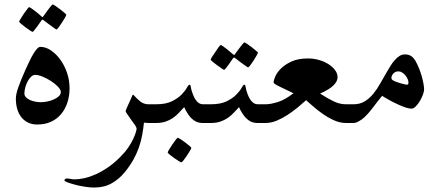

<svg xmlns="http://www.w3.org/2000/svg" viewBox="-20 -549 1966 857"><path d="M275.9 -483.4Q275.9 -480.5 270 -470Q264.2 -459.5 256.3 -447.8Q248.5 -436 241.7 -426.8Q234.9 -417.5 231.9 -417.5Q230.5 -417.5 221.7 -423.8L202.1 -438L174.8 -458.5Q169.9 -463.4 165.5 -458.5Q155.3 -444.8 147.5 -432.6L133.8 -415Q127.4 -406.7 125.5 -406.7Q123.5 -406.7 113.8 -413.1Q104 -419.4 93.3 -427.5Q82.5 -435.5 74 -442.9Q65.4 -450.2 65.4 -452.1Q65.4 -454.6 71.8 -464.8Q78.1 -475.1 85.9 -486.8L101.1 -507.8Q107.9 -517.1 109.4 -517.1Q112.8 -517.1 121.3 -511Q129.9 -504.9 139.2 -497.6Q150.9 -488.8 164.1 -476.6Q168 -473.1 169.7 -472.9Q171.4 -472.7 174.8 -478Q184.6 -492.7 193.4 -503.9L207 -521.5Q213.9 -529.3 215.3 -529.3Q217.3 -529.3 227.3 -522.7Q237.3 -516.1 248 -507.8Q258.8 -499.5 267.3 -492.2Q275.9 -484.9 275.9 -483.4ZM290.5 -155.3Q290.5 -120.1 280.5 -90.3Q270.5 -60.5 252 -38.8Q233.4 -17.1 206.8 -5.1Q180.2 6.8 146 6.8Q122.6 6.8 104.5 -2.2Q86.4 -11.2 74.5 -26.9Q62.5 -42.5 56.6 -63.5Q50.8 -84.5 50.8 -109.4Q50.8 -128.9 62.5 -161.4Q74.2 -193.8 92.8 -235.8L111.3 -275.4Q120.1 -293.9 128.7 -308.3Q137.2 -322.8 145.3 -331.3Q153.3 -339.8 160.2 -339.8Q184.1 -339.8 207.3 -324.2Q230.5 -308.6 249.3 -282.7Q268.1 -256.8 279.3 -223.6Q290.5 -190.4 290.5 -155.3ZM251.5 -138.2Q251.5 -148.4 238.8 -161.9Q226.1 -175.3 208 -187Q189.9 -198.7 170.4 -206.8Q150.9 -214.8 136.7 -214.8Q127.4 -214.8 118.7 -206.5Q109.9 -198.2 103.3 -185.5Q96.7 -172.9 92.8 -158.2Q88.9 -143.6 88.9 -131.3Q88.9 -122.6 95.5 -115.2Q102.1 -107.9 112.8 -103Q123.5 -98.1 136.5 -95.5Q149.4 -92.8 161.1 -92.8Q173.8 -92.8 189.7 -95.7Q205.6 -98.6 219.2 -104.7Q232.9 -110.8 242.2 -119.1Q251.5 -127.4 251.5 -138.2Z M643.1 0Q637.7 0 633.1 -0.7Q628.4 -1.5 622.6 -1.5Q619.6 26.9 614.5 54.4Q609.4 82 599.9 109.4Q590.3 136.7 575.4 163.6Q560.5 190.4 537.6 218.8Q512.7 249.5 479.2 268.8Q445.8 288.1 399.9 288.1Q381.3 288.1 358.2 284.4Q335 280.8 314.9 275.4Q294.9 270 281.2 264.9Q267.6 259.8 267.6 256.8Q267.6 252.4 271.2 250Q274.9 247.6 278.3 247.6Q279.3 247.6 283.2 248L292.5 249L303.2 251Q309.1 251.5 314 251.5Q333 251.5 357.2 246.1Q381.3 240.7 408 228.8Q434.6 216.8 461.9 198Q489.3 179.2 515.6 152.8Q537.6 131.3 552 110.1Q566.4 88.9 574.7 71Q583 53.2 586.4 41Q589.8 28.8 589.8 24.9Q589.8 20.5 582.3 9Q574.7 -2.4 564.9 -15.1L548.3 -39.1Q540.5 -49.8 540.5 -53.2Q540.5 -54.7 544.9 -64.9Q549.3 -75.2 554.9 -87.2Q560.5 -99.1 565.4 -110.4L571.8 -125.5H575.7Q589.4 -109.9 605.5 -96.7Q621.6 -83.5 643.1 -83.5H668Q693.4 -83.5 705.6 -70.3Q717.8 -57.1 717.8 -42Q717.8 -26.9 705.6 -13.4Q693.4 0 668 0Z M834 110.8Q834 113.3 828.1 123.5Q822.3 133.8 814.5 145.5Q806.6 157.2 799.3 166.5Q792 175.8 788.6 175.8Q787.6 175.8 777.8 169.9Q768.1 164.1 757.1 156.2Q746.1 148.4 737.3 141.1Q728.5 133.8 728.5 131.3Q728.5 128.9 734.9 118.4Q741.2 107.9 749 96.2Q756.8 84.5 764.2 75.2Q771.5 65.9 773.4 65.9Q775.9 65.9 785.9 72.3Q795.9 78.6 806.6 86.7Q817.4 94.7 825.7 102.1Q834 109.4 834 110.8ZM886.7 0Q868.2 0 855.5 -6.1Q842.8 -12.2 832 -23.4Q824.7 -31.2 815.9 -44.9Q807.1 -58.6 802.2 -70.8L777.8 -44.9Q766.1 -32.2 751.5 -22.2Q736.8 -12.2 718.5 -6.1Q700.2 0 675.3 0H650.9Q625.5 0 613 -13.4Q600.6 -26.9 600.6 -42Q600.6 -57.1 613 -70.3Q625.5 -83.5 650.9 -83.5H675.3Q720.7 -83.5 747.8 -97.2Q774.9 -110.8 790.8 -127.2Q806.6 -143.6 814 -157.2Q821.3 -170.9 826.7 -170.9Q830.6 -170.9 832 -159.4Q833.5 -147.9 838.9 -133.8Q841.3 -126 845.7 -116.9Q850.1 -107.9 855.7 -100.3Q861.3 -92.8 868.9 -88.1Q876.5 -83.5 886.7 -83.5H912.6Q938 -83.5 950.4 -70.3Q962.9 -57.1 962.9 -42Q962.9 -26.9 950.4 -13.4Q938 0 912.6 0Z M1131.3 -314Q1131.3 -311.5 1125.2 -300.8Q1119.1 -290 1111.6 -278.3Q1104 -266.6 1096.9 -257.3Q1089.8 -248 1087.4 -248Q1085.9 -248 1077.1 -254.4L1057.1 -268.6L1029.8 -289.6Q1025.4 -293.9 1020.5 -289.6L1002.4 -263.2L988.8 -245.1Q982.4 -237.3 980.5 -237.3Q978.5 -237.3 969 -243.7Q959.5 -250 948.7 -258.1Q938 -266.1 929.2 -273.4Q920.4 -280.8 920.4 -282.7Q920.4 -285.2 926.8 -295.7Q933.1 -306.2 941.4 -317.4L956.1 -338.9Q963.4 -348.1 964.8 -348.1Q967.8 -348.1 976.6 -341.8L994.6 -328.1Q1005.9 -319.3 1019.5 -307.1Q1023.4 -304.2 1025.1 -303.7Q1026.9 -303.2 1029.8 -308.6Q1040 -323.2 1048.8 -334.5Q1056.2 -344.2 1062.7 -352.1Q1069.3 -359.9 1070.8 -359.9Q1072.8 -359.9 1082.8 -353.3Q1092.8 -346.7 1103.5 -338.4L1122.6 -322.8Q1131.3 -315.4 1131.3 -314ZM1131.3 0Q1112.8 0 1100.1 -6.1Q1087.4 -12.2 1076.7 -23.4Q1069.3 -31.2 1060.5 -44.9Q1051.8 -58.6 1046.9 -70.8L1022.5 -44.9Q1010.7 -32.2 996.1 -22.2Q981.4 -12.2 963.1 -6.1Q944.8 0 919.9 0H895.5Q870.1 0 857.7 -13.4Q845.2 -26.9 845.2 -42Q845.2 -57.1 857.7 -70.3Q870.1 -83.5 895.5 -83.5H919.9Q965.3 -83.5 992.4 -97.2Q1019.5 -110.8 1035.4 -127.2Q1051.3 -143.6 1058.6 -157.2Q1065.9 -170.9 1071.3 -170.9Q1075.2 -170.9 1076.7 -159.4Q1078.1 -147.9 1083.5 -133.8Q1085.9 -126 1090.3 -116.9Q1094.7 -107.9 1100.3 -100.3Q1106 -92.8 1113.5 -88.1Q1121.1 -83.5 1131.3 -83.5H1157.2Q1182.6 -83.5 1195.1 -70.3Q1207.5 -57.1 1207.5 -42Q1207.5 -26.9 1195.1 -13.4Q1182.6 0 1157.2 0Z M1524.4 0Q1496.6 0 1469.2 -12.7Q1441.9 -25.4 1418 -42.5Q1394 -59.6 1375.2 -76.4Q1356.4 -93.3 1346.2 -101.6L1308.1 -68.8Q1286.6 -51.3 1263.2 -35.9Q1239.7 -20.5 1214.8 -10.3Q1189.9 0 1164.6 0H1140.1Q1114.7 0 1102.3 -13.4Q1089.8 -26.9 1089.8 -42Q1089.8 -57.1 1102.3 -70.3Q1114.7 -83.5 1140.1 -83.5H1164.6Q1187.5 -83.5 1219.7 -93.5Q1252 -103.5 1290 -132.8L1223.6 -164.6Q1201.2 -175.8 1201.2 -181.2Q1201.2 -189.5 1208.5 -207Q1215.8 -224.6 1233.6 -242.7Q1251.5 -260.7 1281 -274.4Q1310.5 -288.1 1355.5 -288.1Q1379.4 -288.1 1403.1 -281.5Q1426.8 -274.9 1445.3 -263.2Q1463.9 -251.5 1475.3 -236.3Q1486.8 -221.2 1486.8 -204.6Q1486.8 -186 1468.3 -167.7Q1449.7 -149.4 1408.7 -131.3Q1441.9 -109.9 1469.2 -96.7Q1496.6 -83.5 1524.4 -83.5H1549.3Q1574.7 -83.5 1586.9 -70.3Q1599.1 -57.1 1599.1 -42Q1599.1 -26.9 1586.9 -13.4Q1574.7 0 1549.3 0Z M1873 -149.9Q1873 -141.1 1867.7 -126.5Q1862.3 -111.8 1854 -97.9Q1845.7 -84 1835.7 -74Q1825.7 -64 1816.9 -64Q1806.2 -64 1790 -69.3Q1773.9 -74.7 1755.4 -83.3Q1736.8 -91.8 1718.5 -101.8Q1700.2 -111.8 1685.5 -121.1Q1673.8 -107.4 1662.1 -91.8L1639.6 -62.5Q1628.9 -48.8 1617.9 -36.9Q1606.9 -24.9 1595.7 -16.6Q1585 -9.3 1575.9 -4.6Q1566.9 0 1557.6 0H1533.2Q1507.8 0 1495.4 -13.4Q1482.9 -26.9 1482.9 -42Q1482.9 -57.1 1495.4 -70.3Q1507.8 -83.5 1533.2 -83.5H1557.6Q1586.4 -83.5 1607.7 -96.4Q1628.9 -109.4 1646 -130.1Q1663.1 -150.9 1676.8 -175.8L1705.1 -225.1L1723.6 -255.9Q1732.4 -270 1742.4 -281.2Q1752.4 -292.5 1763.4 -299.3Q1774.4 -306.2 1787.1 -306.2Q1802.2 -306.2 1813.2 -300Q1824.2 -293.9 1834.5 -277.3Q1842.3 -263.2 1849.6 -245.6Q1856.9 -228 1862.1 -210Q1867.2 -191.9 1870.1 -176Q1873 -160.2 1873 -149.9ZM1803.2 -180.2Q1803.2 -187.5 1799.6 -196Q1795.9 -204.6 1789.6 -212.4Q1783.2 -220.2 1775.1 -225.3Q1767.1 -230.5 1758.3 -230.5Q1745.1 -230.5 1736.1 -221.2Q1727.1 -211.9 1727.1 -200.7Q1727.1 -198.7 1728.3 -196Q1729.5 -193.4 1734.9 -189.9Q1741.7 -186 1751.5 -182.6Q1761.2 -179.2 1770.5 -176.5Q1779.8 -173.8 1787.1 -172.4Q1794.4 -170.9 1796.4 -170.9Q1803.2 -170.9 1803.2 -180.2Z"/></svg>

Font: Simplified Naskh
Style: Regular
Weight: 400
Designer: SIL International
Foundry: Arabeyes
Version: 1.02_alpha